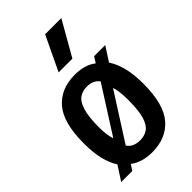

<svg xmlns="http://www.w3.org/2000/svg" viewBox="-245 -892 986 986"><g transform="rotate(-45 248.0 -399.0)"><path d="M416.5 -473Q440 -438.5 452.5 -388.5Q465 -338.5 465 -271.5Q465 -122.5 407.5 -56.2Q350 10 248 10Q212.5 10 182.2 1.2Q152 -7.5 128 -26L107.5 5H27L77.5 -73Q55 -107 43.2 -156Q31.5 -205 31.5 -270.5Q31.5 -421 89 -487.2Q146.5 -553.5 248 -553.5Q282.5 -553.5 312 -545.2Q341.5 -537 365.5 -518.5L386 -550.5H466.5ZM248 -466.5Q216.5 -466.5 193.5 -450.2Q170.5 -434 157.8 -392Q145 -350 145 -272.5Q145 -216.5 157.5 -183L318 -435Q305 -452.5 287.2 -459.5Q269.5 -466.5 248 -466.5ZM248 -77.5Q280 -77.5 303.2 -93.5Q326.5 -109.5 338.8 -151Q351 -192.5 351 -269.5Q351 -330.5 339 -366.5L176 -111Q189 -92.5 207.2 -85Q225.5 -77.5 248 -77.5ZM198 -620.5 287.5 -808H405L298 -620.5Z"/></g></svg>

Font: Encode Sans Condensed SemiBold
Style: Regular
Weight: 600
Width: 3
Designer: Multiple Designers
Foundry: Impallari Type
Version: Version 3.000; ttfautohint (v1.8.3) -l 8 -r 50 -G 200 -x 14 